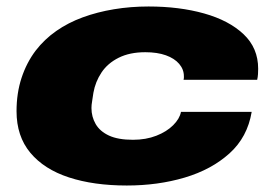

<svg xmlns="http://www.w3.org/2000/svg" viewBox="-20 -560 849 592"><path d="M371 12Q269 12 192.5 -13Q116 -38 73.5 -89Q31 -140 31 -217Q31 -273 46.5 -320Q62 -367 90 -404Q117 -439 153.5 -464.5Q190 -490 235 -506.5Q280 -523 331.5 -531.5Q383 -540 438 -540Q533 -540 609.5 -518.5Q686 -497 731 -454.5Q776 -412 776 -348Q776 -340 775.5 -331.5Q775 -323 773 -314H546Q547 -317 547 -319.5Q547 -322 547 -325Q547 -346 532.5 -363Q518 -380 491.5 -389.5Q465 -399 428 -399Q380 -399 346 -382Q312 -365 293 -336.5Q274 -308 268 -274Q266 -260 264.5 -251Q263 -242 262.5 -237Q262 -232 262 -227Q262 -200 275 -177.5Q288 -155 316 -142Q344 -129 390 -129Q430 -129 462 -141.5Q494 -154 514 -174Q534 -194 538 -215H756Q743 -137 687.5 -87Q632 -37 549.5 -12.5Q467 12 371 12Z"/></svg>

Font: Archivo Expanded Black
Style: Italic
Weight: 900
Width: 7
Italic angle: -10°
Designer: Hector Gatti
Foundry: Omnibus-Type
Version: Version 2.001